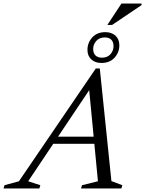

<svg xmlns="http://www.w3.org/2000/svg" viewBox="-87 -1070 824 1090"><path d="M183.5 -253.5 197.5 -294H512.5L498.5 -253.5ZM545.5 -42 607.5 -18.5 602 0H373L378.5 -18.5L469 -41L415.5 -598H446L73 -41L142 -18.5L136.5 0H-67L-61.5 -18.5L20.5 -41L457 -681.5H479.5ZM511 -887.5Q546.5 -887.5 568.5 -867.5Q590.5 -847.5 590.5 -813Q590.5 -772.5 563.2 -742.5Q536 -712.5 488.5 -712.5Q453.5 -712.5 431.5 -732.5Q409.5 -752.5 409.5 -787Q409.5 -827.5 436.8 -857.5Q464 -887.5 511 -887.5ZM492 -742.5Q522.5 -742.5 540 -762.2Q557.5 -782 557.5 -807.5Q557.5 -832 544.5 -844.8Q531.5 -857.5 507.5 -857.5Q477.5 -857.5 459.8 -837.8Q442 -818 442 -792.5Q442 -768 455.2 -755.2Q468.5 -742.5 492 -742.5ZM522.5 -928.5 602.5 -1050H716.5V-1041L549.5 -928.5Z"/></svg>

Font: Newsreader 20pt
Style: Italic
Weight: 400
Italic angle: -17°
Version: Version 1.003